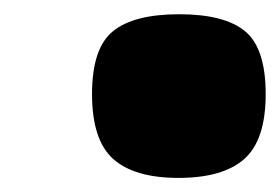

<svg xmlns="http://www.w3.org/2000/svg" viewBox="-20 -442 395 271"><path d="M355 -309.1Q355 -244.6 325 -217.8Q294.9 -190.9 231.9 -190.9Q169.4 -190.9 139.6 -217.8Q109.9 -244.6 109.9 -309.1Q109.9 -374 139.4 -397.9Q168.9 -421.9 232.9 -421.9Q296.9 -421.9 325.9 -397.9Q355 -374 355 -309.1Z"/></svg>

Font: GGS TheRock Black
Style: Regular
Weight: 900
Designer: Rodrigo Fuenzalida (2012); Goodgame Studios (2014)
Foundry: Rodrigo Fuenzalida,2012;  GGS,2014
Version: Version 1.002 | FøM Mod